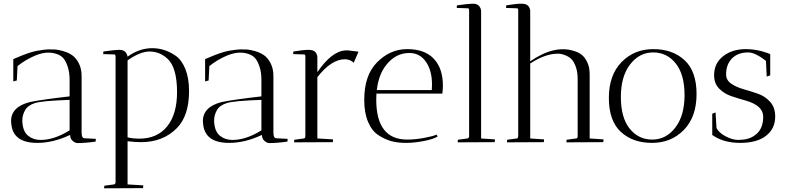

<svg xmlns="http://www.w3.org/2000/svg" viewBox="-20 -770 4259 1040"><path d="M360 -38H357Q267 4 182 4Q49 4 41 -101Q40 -108 40 -114Q40 -191 141 -217Q201 -230 357 -248V-336Q357 -378 347 -408Q337 -438 325 -452.5Q313 -467 294 -475Q270 -485 240.5 -485Q211 -485 173 -470Q118 -447 75 -412L71 -334L52 -329V-450L62 -454Q140 -488 181 -495Q222 -502 241 -502.5Q260 -503 277.5 -502Q295 -501 323 -493Q351 -485 371.5 -470.5Q392 -456 407 -427Q422 -398 422 -358V-52Q422 -21 438 -21L499 -18L498 -3Q442 5 398 5Q386 4 373 -7.5Q360 -19 360 -38ZM200 -12Q274 -12 357 -64V-229Q207 -224 168.5 -211.5Q130 -199 115.5 -172.5Q101 -146 101 -120Q101 -115 101 -110Q104 -58 132 -35Q160 -12 200 -12Z M544 250 545 236 597 229Q606 228 606 215V-467Q604 -475 600 -475L539 -477L540 -491Q603 -500 626 -500Q649 -500 659 -488.5Q669 -477 671 -463Q734 -509 805 -509Q873 -509 933 -467Q965 -444 984.5 -395Q1004 -346 1004 -276Q1004 -143 938 -76Q863 0 744 0Q709 0 671 -5V229L756 234Q755 248 755 249ZM671 -443V-26Q700 -19 734 -19Q832 -19 885.5 -85.5Q939 -152 939 -271Q939 -407 885 -454Q843 -491 791 -491Q739 -491 671 -443Z M1399 -38H1396Q1306 4 1221 4Q1088 4 1080 -101Q1079 -108 1079 -114Q1079 -191 1180 -217Q1240 -230 1396 -248V-336Q1396 -378 1386 -408Q1376 -438 1364 -452.5Q1352 -467 1333 -475Q1309 -485 1279.5 -485Q1250 -485 1212 -470Q1157 -447 1114 -412L1110 -334L1091 -329V-450L1101 -454Q1179 -488 1220 -495Q1261 -502 1280 -502.5Q1299 -503 1316.5 -502Q1334 -501 1362 -493Q1390 -485 1410.5 -470.5Q1431 -456 1446 -427Q1461 -398 1461 -358V-52Q1461 -21 1477 -21L1538 -18L1537 -3Q1481 5 1437 5Q1425 4 1412 -7.5Q1399 -19 1399 -38ZM1239 -12Q1313 -12 1396 -64V-229Q1246 -224 1207.5 -211.5Q1169 -199 1154.5 -172.5Q1140 -146 1140 -120Q1140 -115 1140 -110Q1143 -58 1171 -35Q1199 -12 1239 -12Z M1699 -459V-379Q1778 -495 1854 -497Q1860 -497 1866 -497L1922 -490L1896 -430Q1877 -449 1847 -449Q1774 -448 1699 -352V-20L1784 -15Q1784 -14 1783 0L1573 1Q1573 -8 1574 -13L1626 -20Q1634 -21 1634 -34V-468Q1632 -475 1628 -475L1568 -477L1569 -491Q1623 -500 1651 -500Q1679 -500 1689 -487Q1699 -474 1699 -459Z M2018 -230Q2018 -14 2186 -14Q2230 -14 2280 -23.5Q2330 -33 2344 -41L2351 -31Q2328 -16 2275.5 -6Q2223 4 2179.5 4Q2136 4 2101.5 -5Q2067 -14 2031 -37Q1995 -60 1974 -109Q1953 -158 1953 -229Q1953 -361 2021 -431Q2092 -504 2186 -504Q2280 -504 2329.5 -452Q2379 -400 2379 -306Q2379 -286 2376 -263H2019Q2018 -252 2018 -230ZM2320 -313Q2320 -388 2287 -435.5Q2254 -483 2197 -483Q2123 -483 2072 -418Q2031 -367 2021 -282H2319Q2320 -293 2320 -313Z M2459 1 2460 -13 2512 -20Q2519 -21 2521 -30V-714Q2521 -725 2515 -725L2454 -727L2455 -741Q2518 -750 2541.5 -750Q2565 -750 2575.5 -737Q2586 -724 2586 -709V-20L2661 -15Q2661 -14 2660 0Z M2852 -709V-438Q2983 -528 3089 -494Q3113 -487 3130.5 -473.5Q3148 -460 3161 -433Q3174 -406 3174 -368V-20L3249 -15Q3249 -14 3248 0L3048 1Q3048 -8 3049 -13L3101 -20Q3107 -20 3109 -29V-342Q3109 -381 3098.5 -409.5Q3088 -438 3074 -451Q3060 -464 3041 -471Q3015 -481 2995 -479Q2930 -477 2852 -426V-20L2927 -15Q2927 -14 2926 0L2726 1Q2726 -8 2727 -13L2779 -20Q2787 -21 2787 -34V-714Q2787 -725 2781 -725L2721 -727L2722 -741Q2776 -750 2804 -750Q2832 -750 2842 -737Q2852 -724 2852 -709Z M3511.5 4Q3407 4 3342.5 -56Q3278 -116 3278 -239.5Q3278 -363 3346.5 -433.5Q3415 -504 3519 -504Q3623 -504 3688 -444Q3753 -384 3753 -260.5Q3753 -137 3684.5 -66.5Q3616 4 3511.5 4ZM3518 -486Q3443 -486 3393 -421Q3343 -356 3343 -244.5Q3343 -133 3390.5 -73.5Q3438 -14 3513 -14Q3588 -14 3638 -79Q3688 -144 3688 -255Q3688 -366 3640.5 -426Q3593 -486 3518 -486Z M3980 -12Q3986 -12 3992 -13Q4044 -14 4079 -45.5Q4114 -77 4114 -138Q4114 -198 4020 -225Q3981 -236 3942 -249Q3903 -262 3875.5 -290Q3848 -318 3848 -363Q3848 -427 3897 -465.5Q3946 -504 4021 -504Q4077 -504 4134 -484L4152 -477V-362L4133 -355L4129 -440Q4071 -486 4032 -486Q3977 -486 3945 -453.5Q3913 -421 3913 -367Q3913 -336 3940.5 -317Q3968 -298 4007 -287Q4046 -276 4085 -262.5Q4124 -249 4151.5 -218.5Q4179 -188 4179 -139Q4179 -73 4129.5 -34.5Q4080 4 3989 4Q3898 4 3838 -39V-154L3856 -161L3861 -76Q3875 -50 3911.5 -31Q3948 -12 3980 -12Z"/></svg>

Font: Antic Didone
Style: Regular
Weight: 400
Designer: Santiago Orozco
Foundry: Santiago Orozco
Version: Version 2.000